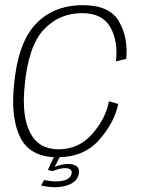

<svg xmlns="http://www.w3.org/2000/svg" viewBox="-20 -618 562 760"><path d="M207.5 4.5Q312.5 4.5 373 -64.8Q433.5 -134 448 -206.5L411 -217Q398.5 -148.5 345.2 -87.8Q292 -27 211.5 -27Q133 -27 99.2 -92.8Q65.5 -158.5 77.5 -278Q92 -435.5 153.2 -500.8Q214.5 -566 304.5 -566Q385.5 -566 416.8 -510.2Q448 -454.5 439 -375L479.5 -385Q488 -469.5 450.8 -533.5Q413.5 -597.5 308.5 -597.5Q191 -597.5 120.2 -521.5Q49.5 -445.5 35 -276.5Q22.5 -146 62 -70.8Q101.5 4.5 207.5 4.5ZM198.5 123Q215.5 123 231.2 119.8Q247 116.5 260 110Q273 103.5 281.5 93.2Q290 83 292 69Q295.5 49 283 40Q270.5 31 250.5 31Q234 31 216.5 35.8Q199 40.5 190.5 46.5L188 59.5Q200 54.5 213.5 51Q227 47.5 238 47.5Q250.5 47.5 258.2 52.8Q266 58 263.5 69.5Q260.5 84 244.8 92Q229 100 203 100Q188 100 175.8 98.2Q163.5 96.5 154.5 94.5L142.5 116.5Q153.5 119 167.8 121Q182 123 198.5 123ZM188 59.5 218 0H195L169.5 54.5Z"/></svg>

Font: Anybody UltraCondensed Thin ExtraLight
Style: Italic
Weight: 250
Italic angle: -10°
Version: Version 1.111